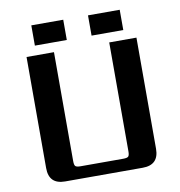

<svg xmlns="http://www.w3.org/2000/svg" viewBox="-85 -846 867 924"><g transform="rotate(-10 349.0 -384.0)"><path d="M484 -622H617V-79Q617 0 538 0H159Q80 0 80 -79V-622H214V-90Q214 -70 220 -64.5Q226 -59 245 -59H453Q472 -59 478 -64.5Q484 -70 484 -90ZM129 -768H285V-669H129ZM406 -768H561V-669H406Z"/></g></svg>

Font: Sarpanch SemiBold
Style: Regular
Weight: 600
Designer: Manushi Parikh (Devanagari and Latin), Jyotish Sonowal (Devanagari)
Foundry: Indian Type Foundry
Version: Version 2.004;PS 1.0;hotconv 1.0.78;makeotf.lib2.5.61930; tt